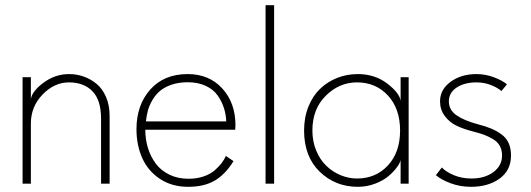

<svg xmlns="http://www.w3.org/2000/svg" viewBox="-20 -708 2046 740"><path d="M246.5 -422.5Q275.5 -422.5 302.5 -413Q329.5 -403.5 352.2 -384.8Q375 -366 388.8 -334Q402.5 -302 402.5 -261V0H369.5V-250.5Q369.5 -322.5 336.2 -356.5Q303 -390.5 245.5 -390.5Q189.5 -390.5 144.2 -343.8Q99 -297 99 -232V0H67V-410.5H99V-326.5Q104 -357 148.5 -389.8Q193 -422.5 246.5 -422.5Z M540 -208Q540 -171 550.2 -137.5Q560.5 -104 580.5 -77.2Q600.5 -50.5 633 -34.8Q665.5 -19 706.5 -19Q738.5 -19 764.8 -28Q791 -37 807.8 -51.8Q824.5 -66.5 834.5 -79.8Q844.5 -93 850.5 -107L880 -87Q848.5 -36 807.8 -12Q767 12 705 12Q642.5 12 596.5 -18.5Q550.5 -49 528.2 -98.8Q506 -148.5 506 -210.5Q506 -303 559 -362.8Q612 -422.5 703.5 -422.5Q786 -422.5 836.8 -367Q887.5 -311.5 887.5 -225Q887.5 -222 887 -216.2Q886.5 -210.5 886.5 -208ZM852 -240Q851 -266.5 843.2 -291.2Q835.5 -316 819.2 -339.5Q803 -363 773.2 -377Q743.5 -391 703.5 -391Q669.5 -391 642 -381.8Q614.5 -372.5 597 -357.8Q579.5 -343 567.5 -322.5Q555.5 -302 550 -282Q544.5 -262 542.5 -240Z M1036.5 0H1003.5V-688H1036.5Z M1524 0V-91Q1521.5 -79 1509.2 -62.5Q1497 -46 1477 -29Q1457 -12 1425.5 0Q1394 12 1359 12Q1272.5 12 1212.2 -46.2Q1152 -104.5 1152 -205Q1152 -256 1169 -297.8Q1186 -339.5 1214.5 -366.5Q1243 -393.5 1280.2 -408Q1317.5 -422.5 1359 -422.5Q1425 -422.5 1472.8 -385.8Q1520.5 -349 1524 -319V-410.5H1555V0ZM1184 -205Q1184 -163 1198.8 -127.5Q1213.5 -92 1237.8 -68.8Q1262 -45.5 1292.8 -32.8Q1323.5 -20 1356 -20Q1428.5 -20 1475.2 -70.5Q1522 -121 1522 -205Q1522 -289 1475.2 -339.8Q1428.5 -390.5 1356 -390.5Q1287.5 -390.5 1235.8 -339.2Q1184 -288 1184 -205Z M1816.5 -422.5Q1851 -422.5 1883.5 -410.2Q1916 -398 1934 -383L1912.5 -357Q1899 -369.5 1872.8 -380Q1846.5 -390.5 1816.5 -390.5Q1770.5 -390.5 1740.2 -370.8Q1710 -351 1710 -317Q1710 -284.5 1739 -264Q1768 -243.5 1822 -229Q1853 -221 1873.8 -212.2Q1894.5 -203.5 1913 -190Q1931.5 -176.5 1940.5 -156.2Q1949.5 -136 1949.5 -109Q1949.5 -51.5 1905.8 -19.8Q1862 12 1795 12Q1753 12 1716 -2Q1679 -16 1660 -33L1683 -62.5Q1698 -46 1728.8 -33Q1759.5 -20 1797.5 -20Q1848.5 -20 1881.8 -44.8Q1915 -69.5 1915 -109Q1915 -130 1906.2 -145.8Q1897.5 -161.5 1879.8 -172Q1862 -182.5 1845.8 -188.5Q1829.5 -194.5 1804 -201Q1765 -211 1738.2 -224.2Q1711.5 -237.5 1693.8 -261.5Q1676 -285.5 1676 -317.5Q1676 -363 1716.8 -392.8Q1757.5 -422.5 1816.5 -422.5Z"/></svg>

Font: League Spartan ExtraLight
Style: Regular
Weight: 200
Foundry: The League of Moveable Type
Version: Version 2.002